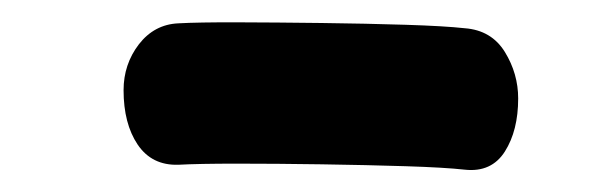

<svg xmlns="http://www.w3.org/2000/svg" viewBox="-20 -797 541 172"><path d="M139.7 -649.4Q116 -648.7 103.3 -667.5Q90.7 -686.3 90.7 -716.2Q90.7 -739.4 104.4 -757.3Q118.2 -775.1 139.7 -776.1Q157.7 -777.1 192.6 -777Q227.6 -776.9 267.9 -776.4Q308.3 -775.9 343.4 -774.8Q378.4 -773.7 396.4 -771.7Q420.3 -769.9 432.3 -750.4Q444.2 -731 444.2 -708.8Q444.2 -680.1 432.3 -661.3Q420.3 -642.4 396.4 -645Q378.4 -647 343.5 -648.1Q308.6 -649.2 268.1 -649.8Q227.6 -650.4 192.6 -650.4Q157.7 -650.4 139.7 -649.4Z"/></svg>

Font: Playpen Sans Thai
Style: Regular
Weight: 400
Designer: Sirin Gunkloy, Laura Meseguer, Veronika Burian, José Scaglione
Foundry: TypeTogether
Version: Version 2.000